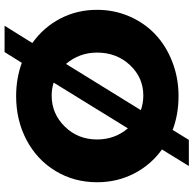

<svg xmlns="http://www.w3.org/2000/svg" viewBox="-23 -772 850 844"><g transform="rotate(-90 402.0 -350.0)"><path d="M634.8 -632.8Q703.6 -584 742.2 -510.3Q780.8 -436.5 780.8 -348.1Q780.8 -272.9 752 -206.3Q723.1 -139.6 672.9 -92.3Q622.6 -44.9 552.2 -17.6Q481.9 9.8 401.9 9.8Q320.8 9.8 252.9 -16.1L209 55.2H94.2L167 -63Q99.1 -111.8 61 -186Q22.9 -260.3 22.9 -348.1Q22.9 -449.2 72.3 -530.8Q121.6 -612.3 208.3 -658.2Q294.9 -704.1 401.9 -704.1Q478.5 -704.1 547.9 -679.2L595.2 -754.9H710.9ZM210.9 -348.1Q210.9 -270.5 259.8 -212.9L460.9 -539.1Q433.6 -547.9 403.8 -547.9Q324.2 -547.9 267.6 -490.2Q210.9 -432.6 210.9 -348.1ZM403.8 -145Q482.9 -145 537.8 -203.6Q592.8 -262.2 592.8 -348.1Q592.8 -426.3 543 -484.9L339.8 -155.8Q371.1 -145 403.8 -145Z"/></g></svg>

Font: Montserrat-Arabic
Style: Bold
Weight: 700
Designer: Mohamed Gaber
Foundry: Kief Type Foundry
Version: Version 5.008;PS 005.008;hotconv 1.0.88;makeotf.lib2.5.64775